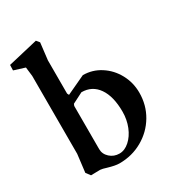

<svg xmlns="http://www.w3.org/2000/svg" viewBox="-173 -793 829 904"><g transform="rotate(-30 242.0 -340.5)"><path d="M150.4 -3.9Q129.9 -10.7 117.2 -11.7L67.4 -10.7L49.8 -34.2L61.5 -130.9V-554.7L55.7 -603.5L-3.9 -622.1L-2.9 -651.4L159.2 -689.5L172.9 -672.9L162.1 -581.1V-400.4L167 -390.6L269.5 -438.5Q321.3 -438.5 364.7 -410.6Q408.2 -382.8 433.6 -335.9Q459 -289.1 459 -234.4Q459 -167 426.3 -111.8Q393.6 -56.6 336.9 -24.4Q280.3 7.8 211.9 7.8Q189.5 7.8 150.4 -3.9ZM345.7 -196.3Q345.7 -279.3 313.5 -325.7Q281.2 -372.1 223.6 -372.1L166 -342.8L162.1 -333V-98.6Q162.1 -71.3 183.6 -51.8Q205.1 -32.2 235.4 -32.2Q263.7 -32.2 289.6 -55.2Q315.4 -78.1 330.6 -115.7Q345.7 -153.3 345.7 -196.3Z"/></g></svg>

Font: Comprehension Dark
Style: Regular
Weight: 700
Designer: Alfredo Marco Pradil
Foundry: Alfredo Marco Pradil
Version: 1.0